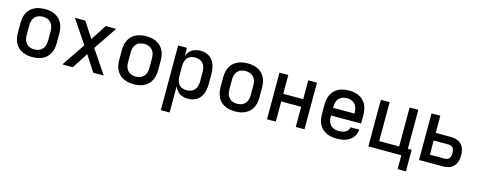

<svg xmlns="http://www.w3.org/2000/svg" viewBox="-32 -1221 5249 2108"><g transform="rotate(15 2592.0 -166.5)"><path d="M288 8Q323 8 358 0.5Q393 -7 423 -26.5Q453 -46 473 -75.5Q493 -105 501 -140Q509 -175 509 -210V-320Q509 -355 501 -390Q493 -425 473 -454.5Q453 -484 423 -503.5Q393 -523 358 -530.5Q323 -538 288 -538Q253 -538 218 -530.5Q183 -523 153 -503.5Q123 -484 103 -454.5Q83 -425 75 -390Q67 -355 67 -320V-210Q67 -175 75 -140Q83 -105 103 -75.5Q123 -46 153 -26.5Q183 -7 218 0.5Q253 8 288 8ZM288 -79Q263 -79 238.5 -87.5Q214 -96 197 -115.5Q180 -135 173.5 -160Q167 -185 167 -210V-320Q167 -346 173.5 -370.5Q180 -395 197 -414.5Q214 -434 238.5 -442.5Q263 -451 288 -451Q314 -451 338 -442.5Q362 -434 379.5 -414.5Q397 -395 403.5 -370.5Q410 -346 410 -320V-210Q410 -185 403.5 -160Q397 -135 379.5 -115.5Q362 -96 338 -87.5Q314 -79 288 -79Z M629 0H748L864 -180L980 0H1099L920 -265L1099 -530H980L864 -351L748 -530H629L808 -265Z M1440 8Q1475 8 1510 0.5Q1545 -7 1575 -26.5Q1605 -46 1625 -75.5Q1645 -105 1653 -140Q1661 -175 1661 -210V-320Q1661 -355 1653 -390Q1645 -425 1625 -454.5Q1605 -484 1575 -503.5Q1545 -523 1510 -530.5Q1475 -538 1440 -538Q1405 -538 1370 -530.5Q1335 -523 1305 -503.5Q1275 -484 1255 -454.5Q1235 -425 1227 -390Q1219 -355 1219 -320V-210Q1219 -175 1227 -140Q1235 -105 1255 -75.5Q1275 -46 1305 -26.5Q1335 -7 1370 0.5Q1405 8 1440 8ZM1440 -79Q1415 -79 1390.5 -87.5Q1366 -96 1349 -115.5Q1332 -135 1325.5 -160Q1319 -185 1319 -210V-320Q1319 -346 1325.5 -370.5Q1332 -395 1349 -414.5Q1366 -434 1390.5 -442.5Q1415 -451 1440 -451Q1466 -451 1490 -442.5Q1514 -434 1531.5 -414.5Q1549 -395 1555.5 -370.5Q1562 -346 1562 -320V-210Q1562 -185 1555.5 -160Q1549 -135 1531.5 -115.5Q1514 -96 1490 -87.5Q1466 -79 1440 -79Z M1803 205H1903V-92Q1915 -62 1938 -37.5Q1961 -13 1992.5 -2.5Q2024 8 2056 8Q2097 8 2134.5 -8Q2172 -24 2196 -57.5Q2220 -91 2228.5 -130.5Q2237 -170 2237 -210V-320Q2237 -360 2228.5 -399.5Q2220 -439 2196 -472.5Q2172 -506 2134.5 -522Q2097 -538 2056 -538Q2024 -538 1992.5 -527.5Q1961 -517 1938 -493Q1915 -469 1903 -439V-530H1803ZM2017 -79Q1992 -79 1968.5 -88Q1945 -97 1929.5 -117Q1914 -137 1908.5 -161Q1903 -185 1903 -210V-320Q1903 -345 1908.5 -369Q1914 -393 1929.5 -413Q1945 -433 1968.5 -442Q1992 -451 2017 -451Q2042 -451 2066.5 -442.5Q2091 -434 2108 -414.5Q2125 -395 2131.5 -370Q2138 -345 2138 -320V-210Q2138 -185 2131.5 -160Q2125 -135 2108 -115.5Q2091 -96 2066.5 -87.5Q2042 -79 2017 -79Z M2592 8Q2627 8 2662 0.5Q2697 -7 2727 -26.5Q2757 -46 2777 -75.5Q2797 -105 2805 -140Q2813 -175 2813 -210V-320Q2813 -355 2805 -390Q2797 -425 2777 -454.5Q2757 -484 2727 -503.5Q2697 -523 2662 -530.5Q2627 -538 2592 -538Q2557 -538 2522 -530.5Q2487 -523 2457 -503.5Q2427 -484 2407 -454.5Q2387 -425 2379 -390Q2371 -355 2371 -320V-210Q2371 -175 2379 -140Q2387 -105 2407 -75.5Q2427 -46 2457 -26.5Q2487 -7 2522 0.5Q2557 8 2592 8ZM2592 -79Q2567 -79 2542.5 -87.5Q2518 -96 2501 -115.5Q2484 -135 2477.5 -160Q2471 -185 2471 -210V-320Q2471 -346 2477.5 -370.5Q2484 -395 2501 -414.5Q2518 -434 2542.5 -442.5Q2567 -451 2592 -451Q2618 -451 2642 -442.5Q2666 -434 2683.5 -414.5Q2701 -395 2707.5 -370.5Q2714 -346 2714 -320V-210Q2714 -185 2707.5 -160Q2701 -135 2683.5 -115.5Q2666 -96 2642 -87.5Q2618 -79 2592 -79Z M2955 0H3055V-229H3282V0H3381V-530H3282V-316H3055V-530H2955Z M3746 8Q3784 8 3821 0.5Q3858 -7 3890 -27.5Q3922 -48 3941.5 -81Q3961 -114 3963 -152H3864Q3862 -133 3850 -117.5Q3838 -102 3820.5 -93.5Q3803 -85 3784.5 -82Q3766 -79 3747 -79Q3721 -79 3696 -87.5Q3671 -96 3653.5 -115Q3636 -134 3629.5 -159Q3623 -184 3623 -210V-222H3965V-320Q3965 -355 3957 -390Q3949 -425 3929 -454.5Q3909 -484 3879 -503.5Q3849 -523 3814 -530.5Q3779 -538 3744 -538Q3709 -538 3674 -530.5Q3639 -523 3609 -503.5Q3579 -484 3559 -454.5Q3539 -425 3531 -390Q3523 -355 3523 -320V-210Q3523 -175 3531 -140Q3539 -105 3559.5 -75.5Q3580 -46 3610.5 -26.5Q3641 -7 3676 0.5Q3711 8 3746 8ZM3623 -309V-320Q3623 -346 3629.5 -370.5Q3636 -395 3653 -414.5Q3670 -434 3694.5 -442.5Q3719 -451 3744 -451Q3770 -451 3794 -442.5Q3818 -434 3835.5 -414.5Q3853 -395 3859.5 -370.5Q3866 -346 3866 -320V-309Z M4482 158H4576V-87H4533V-530H4434V-87H4207V-530H4107V0H4482Z M4683 0H4958Q4991 0 5022.5 -10.5Q5054 -21 5077 -46Q5100 -71 5108.5 -103Q5117 -135 5117 -168Q5117 -200 5108.5 -232.5Q5100 -265 5077 -289.5Q5054 -314 5022.5 -324.5Q4991 -335 4958 -335H4783V-530H4683ZM4783 -87V-248H4958Q4977 -248 4992.5 -236Q5008 -224 5013 -205Q5018 -186 5018 -168Q5018 -149 5013 -130.5Q5008 -112 4992.5 -99.5Q4977 -87 4958 -87Z"/></g></svg>

Font: Iosevka Sparkle Medium
Style: Regular
Weight: 500
Designer: Belleve Invis
Foundry: Belleve Invis
Version: Version 4.5.0; ttfautohint (v1.8.3)